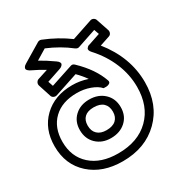

<svg xmlns="http://www.w3.org/2000/svg" viewBox="-194 -900 986 1058"><g transform="rotate(-30 298.5 -370.5)"><path d="M-5.9 -226.1Q-5.9 -335.9 63.7 -403.1Q133.3 -470.2 246.1 -470.2Q295.4 -470.2 342.8 -454.1Q322.3 -483.9 293 -513.2L145 -463.9Q134.8 -460.9 125.2 -465.6Q115.7 -470.2 112.8 -480L86.9 -560.1Q84 -570.3 89.1 -579.6Q94.2 -588.9 103 -591.8L168 -612.8Q138.7 -631.3 87.9 -655.8Q85.9 -656.7 83.3 -658.2Q80.6 -659.7 75.2 -664.3Q69.8 -668.9 68.1 -673.8Q66.4 -678.7 70.3 -686Q74.2 -693.4 85.9 -700.2L202.1 -770Q212.4 -775.9 224.1 -772Q313 -736.3 381.8 -685.1L512.2 -729Q522 -732.4 531.5 -727.3Q541 -722.2 543.9 -712.9L570.8 -632.8Q573.7 -622.6 569.3 -613.3Q564.9 -604 555.2 -601.1L492.2 -580.1Q602.1 -442.9 602.1 -284.2Q602.1 -142.1 512.9 -54.4Q423.8 33.2 279.8 33.2Q152.3 33.2 73.2 -37.8Q-5.9 -108.9 -5.9 -226.1ZM43.9 -226.1Q43.9 -130.4 107.2 -73.7Q170.4 -17.1 279.8 -17.1Q405.8 -17.1 478.8 -89.1Q551.8 -161.1 551.8 -284.2Q551.8 -362.3 520.5 -437Q489.3 -511.7 431.2 -575.2Q422.9 -584 420.9 -591.6Q418.9 -599.1 422.1 -603.5Q425.3 -607.9 429.2 -611.1Q433.1 -614.3 437 -615.2L440.9 -616.2L515.1 -641.1L503.9 -672.9L384.8 -632.8Q374.5 -628.4 361.8 -637.2Q298.8 -687 216.8 -721.2L150.9 -681.2Q189.5 -660.2 237.8 -626Q249 -618.2 252.4 -610.8Q255.9 -603.5 252.9 -598.4Q250 -593.3 245.4 -589.4Q240.7 -585.4 236.3 -584L231.9 -582L142.1 -551.8L152.8 -520L292 -565.9Q305.7 -571.3 316.9 -560.1Q401.4 -479.5 431.2 -393.1Q435.5 -380.4 424.8 -374.3Q414.1 -368.2 401.4 -368.7L388.2 -369.1Q369.1 -391.1 330.1 -405.5Q291 -419.9 246.1 -419.9Q151.9 -419.9 97.9 -367.9Q43.9 -315.9 43.9 -226.1ZM159.2 -233.9Q159.2 -288.1 195.1 -321.5Q231 -355 287.1 -355Q344.7 -355 381.3 -320.8Q418 -286.6 418 -231.9Q418 -176.8 381.3 -143.3Q344.7 -109.9 287.1 -109.9Q231 -109.9 195.1 -144.3Q159.2 -178.7 159.2 -233.9ZM209 -233.9Q209 -199.2 229.5 -179.7Q250 -160.2 287.1 -160.2Q327.1 -160.2 347.7 -179.2Q368.2 -198.2 368.2 -231.9Q368.2 -266.6 347.7 -285.9Q327.1 -305.2 287.1 -305.2Q248.5 -305.2 228.8 -286.6Q209 -268.1 209 -233.9Z"/></g></svg>

Font: Trueno Bold Outline
Style: Regular
Weight: 700
Width: 6
Designer: Julieta Ulanovsky
Foundry: Julieta Ulanovsky
Version: Version 3.001b | FøM Fix